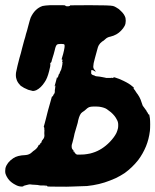

<svg xmlns="http://www.w3.org/2000/svg" viewBox="-26 -678 598 739"><path d="M149 40 150 39 151 40Q150 40 149 40ZM167 -658Q182 -658 190.5 -658Q199 -658 212 -658Q225 -658 225 -657Q226 -653 238 -654Q244 -655 244 -657Q243 -657 243.5 -657.5Q244 -658 319 -658Q398 -658 409 -655Q416 -653 422 -649Q432 -644 440 -635Q453 -623 457 -609Q458 -604 458 -598Q458 -587 454 -579Q449 -569 440 -560Q424 -543 399 -537Q387 -535 379 -527Q373 -521 367 -518Q359 -512 355 -505Q351 -500 345 -475Q342 -463 339 -453Q336 -443 334.5 -435Q333 -427 333 -422Q333 -414 338 -409Q341 -406 342 -404L343 -402L341 -403Q339 -403 335 -406Q327 -410 325 -407Q325 -405 325 -401Q325 -397 325 -395Q327 -390 335 -388Q337 -388 338 -387Q340 -384 358 -383L369 -381L374 -380Q381 -379 382 -378H393H394Q396 -378 399 -378H402L403 -379Q405 -378 408 -378Q411 -378 411 -378.5Q411 -379 411 -380V-381Q411 -381 416 -380Q433 -375 449 -367Q472 -356 483 -346Q487 -343 489 -341V-339Q488 -340 488 -339Q488 -336 493 -331Q494 -330 494 -329.5Q494 -329 496.5 -325.5Q499 -322 500.5 -319.5Q502 -317 504 -315Q511 -305 515 -295Q520 -282 522 -275Q522 -272 528 -265Q532 -260 534.5 -256Q537 -252 537.5 -252Q538 -252 538 -251Q538 -249 541 -246Q542 -245 543 -242.5Q544 -240 545 -238.5Q546 -237 547 -237.5Q548 -238 548 -237.5Q548 -237 549 -234Q550 -231 551 -222.5Q552 -214 552 -199Q552 -184 551 -174Q547 -142 536 -115Q524 -86 506 -62Q483 -33 454 -12Q446 -7 443.5 -5.5Q441 -4 436 -1Q421 8 397 17Q357 33 309 38Q294 39 252 40Q235 41 198.5 40.5Q162 40 158 40L156 39Q157 36 144 36Q125 36 124 35Q124 34 105 33Q98 33 93 32Q88 31 83 32.5Q78 34 73 35Q64 37 64 38.5Q64 40 57 40Q45 40 33 33Q19 26 9 15Q-1 3 -5 -10Q-6 -14 -6 -20Q-6 -26 -5 -31Q1 -53 25 -69Q41 -80 71 -81Q87 -82 97 -92Q102 -97 107 -100Q118 -108 122 -118Q123 -120 124 -121Q127 -120 129 -124Q129 -125 129 -126Q130 -128 131 -128Q134 -128 134 -133Q134 -133 135 -135Q136 -137 136 -137.5Q136 -138 137.5 -139Q139 -140 139 -141Q139 -142 139.5 -142Q140 -142 140 -142.5Q140 -143 142 -145Q145 -150 145 -156Q144 -164 145 -177Q145 -179 144.5 -179Q144 -179 144.5 -180.5Q145 -182 144.5 -185Q144 -188 143 -189Q142 -190 142.5 -190.5Q143 -191 146 -203Q149 -215 151.5 -224Q154 -233 156.5 -244Q159 -255 159.5 -255.5Q160 -256 167 -282Q172 -300 173 -303.5Q174 -307 175 -307Q176 -306 177.5 -308Q179 -310 179.5 -312.5Q180 -315 181 -315Q182 -314 185 -323V-331L186 -337Q187 -342 187 -346V-349L185 -347Q184 -344 183.5 -344Q183 -344 189 -364L194 -383V-380V-377L195 -378Q198 -382 200 -391L202 -394Q202 -391 205 -401Q207 -406 208 -407Q210 -410 211 -416Q211 -418 212 -420L214 -430V-432V-433Q215 -435 215 -437Q215 -439 214 -439Q213 -439 213 -440Q215 -444 214 -447Q214 -450 213.5 -450Q213 -450 212 -449H211Q211 -450 213 -456.5Q215 -463 217 -470Q225 -501 222 -506Q221 -509 209 -509Q197 -509 193 -506Q188 -501 185 -486Q180 -466 177 -458Q176 -454 174 -448Q172 -438 170 -437Q168 -437 167.5 -434Q167 -431 168 -429.5Q169 -428 163 -404Q156 -376 146 -362Q132 -340 114 -331Q102 -326 96 -329Q93 -330 88 -331Q82 -332 77 -335Q74 -337 70.5 -338Q67 -339 61.5 -343Q56 -347 55 -347Q54 -347 51 -351Q40 -362 37 -375Q35 -380 35 -389Q35 -398 37 -405Q40 -421 49 -455Q51 -461 54.5 -474Q58 -487 59 -492Q63 -505 67 -522Q70 -531 71 -535Q72 -540 74 -547Q75 -551 78 -560Q79 -566 83 -579Q89 -602 92 -610Q108 -645 138 -655Q147 -657 167 -658ZM358 -267Q352 -268 339 -268Q326 -268 323 -267Q314 -266 305 -257Q300 -252 290.5 -246Q281 -240 275 -215Q274 -209 273 -205Q271 -199 261 -164Q259 -155 259 -154.5Q259 -154 256.5 -143.5Q254 -133 253 -130Q249 -120 250 -112Q250 -105 256 -100Q258 -97 257 -97Q256 -97 256 -96Q256 -94 259 -95Q260 -95 261 -91Q265 -85 270 -83Q273 -83 283 -83Q299 -83 309 -85Q323 -87 331 -90Q367 -101 397 -132Q414 -150 422 -166Q426 -175 428 -184Q429 -188 429 -197Q429 -209 424 -217Q417 -232 401 -246Q391 -254 385 -258Q376 -264 358 -267ZM246 -92Q247 -92 247 -92.5Q247 -93 246.5 -93Q246 -93 246 -92Z"/></svg>

Font: TT2020 Style B
Style: Italic
Weight: 400
Italic angle: -15°
Version: Version 0.2.000